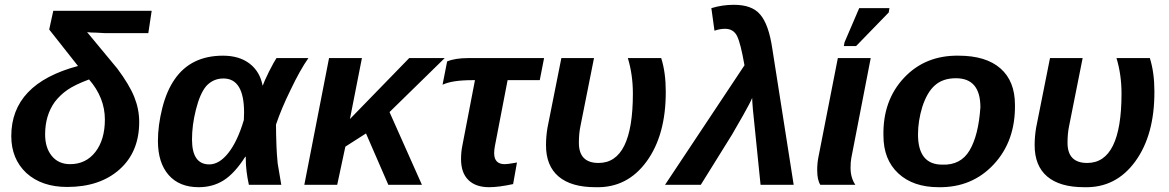

<svg xmlns="http://www.w3.org/2000/svg" viewBox="-20 -770 4872 800"><path d="M272 -86Q338 -86 377.5 -137Q417 -188 417 -272Q417 -363 351 -439Q292 -417 261 -395.5Q230 -374 208 -345Q168 -289 168 -210Q168 -154 196 -120Q224 -86 272 -86ZM598 -632H417L380 -634Q359 -634 343 -636L469 -484Q519 -417 539.5 -366Q560 -315 560 -262Q560 -137 478 -64Q396 9 260 9Q154 9 90 -49Q27 -108 27 -203Q27 -421 305 -495L185 -647L202 -725H612Z M909 -538Q977 -538 1020 -505Q1063 -472 1074 -414H1075Q1080 -429 1101 -472Q1123 -515 1132 -528H1265Q1230 -478 1191 -396Q1153 -319 1130 -251Q1130 -214 1132 -160Q1133 -130 1137 -89L1152 0H1017Q1004 -59 1004 -110V-117H1002Q958 -48 912.5 -19Q867 10 808 10Q727 10 682.5 -41Q638 -92 638 -183Q638 -247 656 -319Q674 -391 708 -440Q776 -538 909 -538ZM911 -443Q868 -443 839 -411Q813 -380 796 -312Q780 -248 780 -189Q780 -85 852 -85Q894 -85 932 -133.5Q970 -182 996 -270L997 -301Q997 -443 911 -443Z M1738 0H1598L1505 -214L1419 -159L1385 0H1248L1351 -528H1488L1438 -274L1685 -528H1833L1603 -303Z M1959 -436H1948Q1864 -436 1824 -417L1843 -514Q1876 -528 1932 -528H2247L2229 -436H2095L2042 -161Q2039 -145 2039 -132Q2039 -86 2083 -86Q2095 -86 2123 -91L2134 -93L2118 -3Q2058 10 2018 10Q1962 10 1931.5 -20Q1901 -50 1901 -107Q1901 -138 1907 -166Z M2319 -528H2455L2399 -247Q2392 -215 2392 -175Q2392 -91 2474 -91Q2617 -91 2617 -380Q2617 -459 2596 -528H2735Q2754 -468 2754 -390Q2755 -208 2674 -97Q2593 14 2461 10Q2360 10 2307.5 -34.5Q2255 -79 2255 -165Q2255 -200 2261 -237Z M3198 -567 3287 0H3149L3117 -315Q3114 -351 3114 -362Q3107 -344 3076 -289L3030 -209L2900 0H2751L3082 -498Q3066 -590 3051 -620Q3036 -650 3001 -650Q2979 -650 2957 -642L2944 -736Q2989 -750 3038 -750Q3113 -750 3147 -710Q3183 -669 3198 -567Z M3524 -71Q3524 -29 3544 0H3398Q3385 -20 3385 -61Q3385 -90 3390 -115L3471 -528H3608L3527 -111Q3524 -95 3524 -71ZM3547 -578H3496L3499 -594L3560 -736H3686L3683 -718Z M4209 -333Q4211 -182 4120.5 -85Q4030 12 3891 10Q3785 10 3723 -47.5Q3661 -105 3661 -205Q3658 -351 3746.5 -445.5Q3835 -540 3974 -538Q4088 -538 4148.5 -485Q4209 -432 4209 -333ZM4065 -323Q4065 -444 3963 -444Q3908 -444 3875 -414Q3843 -386 3823 -325Q3805 -266 3805 -210Q3805 -84 3906 -84Q3983 -81 4020 -143.5Q4057 -206 4065 -323Z M4355 -528H4491L4435 -247Q4428 -215 4428 -175Q4428 -91 4510 -91Q4653 -91 4653 -380Q4653 -459 4632 -528H4771Q4790 -468 4790 -390Q4791 -208 4710 -97Q4629 14 4497 10Q4396 10 4343.5 -34.5Q4291 -79 4291 -165Q4291 -200 4297 -237Z"/></svg>

Font: Libra Sans
Style: Bold Italic
Weight: 700
Italic angle: -12°
Foundry: Context Ltd
Version: Version 1.002